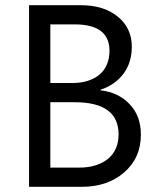

<svg xmlns="http://www.w3.org/2000/svg" viewBox="-20 -720 613 740"><path d="M92 0V-700H291Q381 -700 435 -655Q488 -611 488 -540Q488 -479 456 -436Q424 -393 367 -374V-372Q437 -364 480 -318Q523 -273 523 -201Q523 -111 458 -55Q394 0 296 0ZM174 -626V-400H258Q292 -400 318.5 -408.5Q345 -417 363.5 -432.5Q382 -448 392 -471.5Q402 -495 402 -524Q402 -626 268 -626ZM174 -326V-74H285Q321 -74 349 -83Q377 -92 397 -108.5Q417 -125 427 -149Q437 -173 437 -202Q437 -326 268 -326Z"/></svg>

Font: A_ThatdaokhamC
Style: Regular
Weight: 400
Designer: Rangsiwut Chaisin
Foundry: Rangsiwut Chaisin
Version: Version 1.000